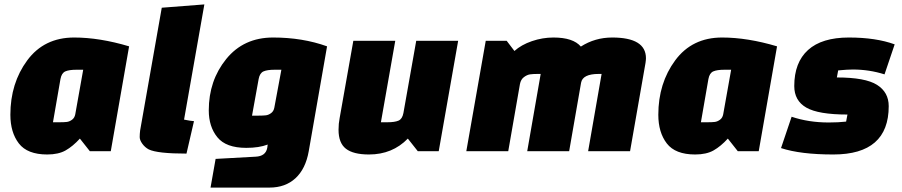

<svg xmlns="http://www.w3.org/2000/svg" viewBox="-20 -685 4089 870"><path d="M565 -475 482 0H387L342 -57Q310 -22 277.5 -3.5Q245 15 194 15Q104 15 65.5 -35Q27 -85 27 -165Q27 -308 103.5 -411.5Q180 -515 316 -515Q431 -515 565 -475ZM254 -327 220 -131H249Q271 -131 283 -132.5Q295 -134 306.5 -142.5Q318 -151 321 -167L357 -369H327Q293 -369 276 -361.5Q259 -354 254 -327Z M906 -665 814 -143Q843 -137 859 -136L825 11Q693 11 654 -8Q637 -17 625 -33.5Q613 -50 613 -64Q613 -78 615 -94L713 -650Z M1462 -475 1379 0Q1365 80 1319 122.5Q1273 165 1201 165H934L957 35L1138 25Q1184 23 1191 -15L1193 -30Q1154 -15 1096 -15Q1004 -15 965 -63Q926 -111 926 -185Q926 -320 1005 -417.5Q1084 -515 1217.5 -515Q1351 -515 1462 -475ZM1152 -327 1122 -161H1151Q1173 -161 1185 -162.5Q1197 -164 1208.5 -172.5Q1220 -181 1223 -197L1255 -369H1225Q1191 -369 1174 -361.5Q1157 -354 1152 -327Z M1771 -500 1706 -131H1735Q1769 -131 1786 -138.5Q1803 -146 1808 -173L1866 -500H2056L1968 0H1873L1828 -57Q1758 15 1652 15Q1581 15 1547.5 -11Q1514 -37 1514 -97Q1514 -125 1519 -150L1581 -500Z M2430 -350H2417Q2395 -350 2381.5 -348Q2368 -346 2354 -335.5Q2340 -325 2336 -304L2283 0H2093L2181 -500H2276L2311 -454Q2342 -482 2390 -498.5Q2438 -515 2488 -515Q2577 -515 2612 -474Q2676 -515 2754 -515Q2907 -515 2907 -421Q2907 -414 2905 -400L2835 0H2645L2706 -350H2693Q2620 -350 2613 -310L2559 0H2369Z M3501 -475 3418 0H3323L3278 -57Q3246 -22 3213.5 -3.5Q3181 15 3130 15Q3040 15 3001.5 -35Q2963 -85 2963 -165Q2963 -308 3039.5 -411.5Q3116 -515 3252 -515Q3367 -515 3501 -475ZM3190 -327 3156 -131H3185Q3207 -131 3219 -132.5Q3231 -134 3242.5 -142.5Q3254 -151 3257 -167L3293 -369H3263Q3229 -369 3212 -361.5Q3195 -354 3190 -327Z M3579 -295Q3579 -402 3641.5 -458.5Q3704 -515 3826.5 -515Q3949 -515 4034 -484L3988 -348Q3919 -370 3844 -370Q3820 -370 3778 -366L3772 -334Q3901 -334 3954 -300.5Q4007 -267 4007 -204Q4007 15 3756 15Q3607 15 3519 -14L3567 -156Q3644 -130 3735 -130Q3779 -130 3814 -134L3820 -166Q3688 -166 3633.5 -197.5Q3579 -229 3579 -295Z"/></svg>

Font: Changa One
Style: Italic
Weight: 400
Italic angle: -12°
Designer: Eduardo Rodriguez Tunni
Foundry: Eduardo Rodriguez Tunni
Version: Version 1.003